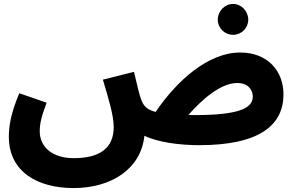

<svg xmlns="http://www.w3.org/2000/svg" viewBox="-20 -725 1507 976"><path d="M1165 -548C1207 -548 1242 -582 1242 -625C1242 -668 1207 -705 1165 -705C1122 -705 1087 -668 1087 -625C1087 -582 1122 -548 1165 -548ZM354 231C544 231 697 135 714 -35C784 -1 895 13 993 13C1302 13 1421 -91 1421 -245C1421 -366 1339 -458 1201 -458C1036 -458 877 -312 771 -156C724 -168 709 -189 698 -218C690 -238 679 -283 661 -360L503 -320C531 -225 558 -140 558 -79C558 25 491 79 355 79C244 79 182 20 182 -57C182 -99 191 -133 217 -203L78 -251C33 -144 25 -80 25 -30C25 149 172 231 354 231ZM1186 -303C1242 -303 1265 -267 1265 -234C1265 -178 1203 -140 971 -140C960 -140 949 -140 938 -141C1005 -217 1100 -303 1186 -303Z"/></svg>

Font: Noto Sans Arabic UI XBd
Style: Regular
Weight: 800
Designer: Monotype Design Team, Nadine Chahine and Nizar Qandah
Foundry: Monotype Imaging Inc.
Version: Version 2.010